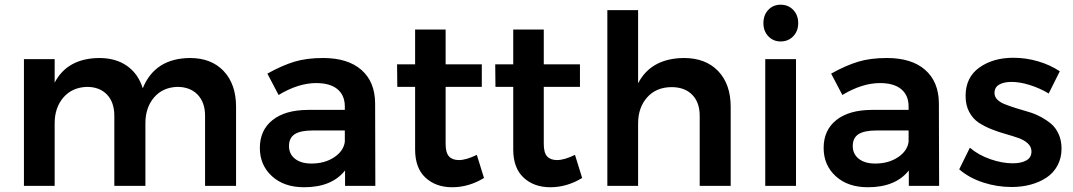

<svg xmlns="http://www.w3.org/2000/svg" viewBox="-20 -785 4534 811"><path d="M782.2 -540Q873 -540 925 -484.6Q977.1 -429.2 977.1 -334V0H846.2V-295.9Q846.2 -352.5 814.7 -385.3Q783.2 -418 729 -418Q667 -416 630.6 -373.3Q594.2 -330.6 594.2 -264.2V0H462.9V-295.9Q462.9 -353 431.9 -385.5Q400.9 -418 347.2 -418Q284.7 -416 247.8 -373.3Q210.9 -330.6 210.9 -264.2V0H81.1V-535.2H210.9V-436Q264.6 -538.6 398.9 -540Q469.2 -540 516.6 -506.6Q564 -473.1 583 -412.1Q634.3 -538.6 782.2 -540Z M1565.4 0H1437.5V-64.9Q1381.3 5.9 1264.6 5.9Q1179.7 5.9 1128.7 -40.8Q1077.6 -87.4 1077.6 -160.2Q1077.6 -234.9 1130.9 -277.6Q1184.1 -320.3 1280.8 -320.8H1436.5V-335Q1436.5 -382.3 1405.5 -408.2Q1374.5 -434.1 1315.4 -434.1Q1240.2 -434.1 1156.7 -383.8L1109.4 -474.1Q1171.9 -508.8 1223.6 -524.4Q1275.4 -540 1344.7 -540Q1449.2 -540 1506.3 -490Q1563.5 -439.9 1564.5 -350.1ZM1295.4 -94.2Q1351.6 -94.2 1391.4 -120.6Q1431.2 -147 1436.5 -186V-233.9H1301.8Q1249.5 -233.9 1225.1 -218.3Q1200.7 -202.6 1200.7 -168Q1200.7 -134.3 1226.1 -114.3Q1251.5 -94.2 1295.4 -94.2Z M1994.1 -130.9 2024.4 -33.2Q1960 5.9 1890.1 5.9Q1820.8 5.9 1777.1 -34.7Q1733.4 -75.2 1733.4 -153.8V-418H1658.2L1657.2 -513.2H1733.4V-660.2H1862.3V-513.2H2015.1V-418H1862.3V-176.8Q1862.3 -140.1 1876.5 -124.5Q1890.6 -108.9 1918.5 -108.9Q1949.2 -108.9 1994.1 -130.9Z M2408.7 -130.9 2439 -33.2Q2374.5 5.9 2304.7 5.9Q2235.4 5.9 2191.7 -34.7Q2147.9 -75.2 2147.9 -153.8V-418H2072.8L2071.8 -513.2H2147.9V-660.2H2276.9V-513.2H2429.7V-418H2276.9V-176.8Q2276.9 -140.1 2291 -124.5Q2305.2 -108.9 2333 -108.9Q2363.8 -108.9 2408.7 -130.9Z M2868.7 -540Q2960.9 -540 3013.7 -484.6Q3066.4 -429.2 3066.4 -334V0H2935.5V-295.9Q2935.5 -352.5 2903.8 -384.8Q2872.1 -417 2816.4 -417Q2751.5 -416.5 2713.4 -373.5Q2675.3 -330.6 2675.3 -263.2V0H2545.4V-742.2H2675.3V-433.1Q2730 -538.6 2868.7 -540Z M3277.3 -765.1Q3309.6 -765.1 3330.6 -743.2Q3351.6 -721.2 3351.6 -687Q3351.6 -653.8 3330.6 -631.8Q3309.6 -609.9 3277.3 -609.9Q3246.1 -609.9 3225.3 -631.8Q3204.6 -653.8 3204.6 -687Q3204.6 -721.2 3225.1 -743.2Q3245.6 -765.1 3277.3 -765.1ZM3212.4 -535.2H3342.3V0H3212.4Z M3946.8 0H3818.8V-64.9Q3762.7 5.9 3646 5.9Q3561 5.9 3510 -40.8Q3459 -87.4 3459 -160.2Q3459 -234.9 3512.2 -277.6Q3565.4 -320.3 3662.1 -320.8H3817.9V-335Q3817.9 -382.3 3786.9 -408.2Q3755.9 -434.1 3696.8 -434.1Q3621.6 -434.1 3538.1 -383.8L3490.7 -474.1Q3553.2 -508.8 3605 -524.4Q3656.7 -540 3726.1 -540Q3830.6 -540 3887.7 -490Q3944.8 -439.9 3945.8 -350.1ZM3676.8 -94.2Q3732.9 -94.2 3772.7 -120.6Q3812.5 -147 3817.9 -186V-233.9H3683.1Q3630.9 -233.9 3606.4 -218.3Q3582 -202.6 3582 -168Q3582 -134.3 3607.4 -114.3Q3632.8 -94.2 3676.8 -94.2Z M4409.7 -390.1Q4371.1 -413.1 4329.3 -426Q4287.6 -439 4252.9 -439Q4219.7 -439 4200.2 -427.5Q4180.7 -416 4180.7 -392.1Q4180.7 -376 4192.9 -364Q4205.1 -352.1 4224.9 -344.5Q4244.6 -336.9 4270.3 -328.6Q4295.9 -320.3 4322.3 -313Q4348.6 -305.7 4374.3 -292.2Q4399.9 -278.8 4419.7 -262.2Q4439.5 -245.6 4451.7 -218.5Q4463.9 -191.4 4463.9 -157.2Q4463.9 -117.7 4447 -86.2Q4430.2 -54.7 4400.9 -35.2Q4371.6 -15.6 4334 -5.4Q4296.4 4.9 4252.9 4.9Q4190.9 4.9 4132.1 -14.4Q4073.2 -33.7 4031.7 -69.8L4076.7 -161.1Q4112.3 -130.4 4162.6 -112.8Q4212.9 -95.2 4257.8 -95.2Q4293.5 -95.2 4315.2 -107.4Q4336.9 -119.6 4336.9 -145Q4336.9 -165 4321.5 -179.2Q4306.2 -193.4 4281.5 -202.1Q4256.8 -210.9 4227.1 -219.2Q4197.3 -227.5 4167.7 -239.3Q4138.2 -251 4113.5 -267.3Q4088.9 -283.7 4073.7 -312.5Q4058.6 -341.3 4058.6 -379.9Q4058.6 -458 4116.5 -499.5Q4174.3 -541 4260.7 -541Q4313.5 -541 4365 -525.9Q4416.5 -510.7 4456.5 -483.9Z"/></svg>

Font: Montserrat-Arabic Medium
Style: Regular
Weight: 500
Designer: Mohamed Gaber
Foundry: Kief Type Foundry
Version: Version 5.008;PS 005.008;hotconv 1.0.88;makeotf.lib2.5.64775